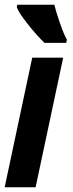

<svg xmlns="http://www.w3.org/2000/svg" viewBox="-45 -786 308 806"><path d="M27.8 -766.1H183.1Q189.5 -738.8 205.6 -691.9Q221.7 -645 235.8 -619.1L232.9 -606H141.6Q108.4 -638.2 70.8 -685.8Q33.2 -733.4 25.4 -755.9ZM104.5 0H-25.4L90.3 -543.9H220.2Z"/></svg>

Font: Open Sans Hebrew Condensed
Style: Bold Italic
Weight: 700
Width: 3
Italic angle: -12°
Foundry: Ascender Corporation, Yanek Iontef
Version: Version 2.001;PS 002.001;hotconv 1.0.70;makeotf.lib2.5.58329